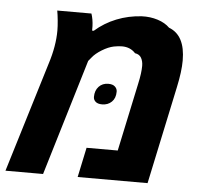

<svg xmlns="http://www.w3.org/2000/svg" viewBox="-71 -689 781 740"><g transform="rotate(5 319.5 -319.5)"><path d="M128.9 -555.7Q128.9 -571.8 126.7 -594.5Q124.5 -617.2 121.6 -632.3H253.9Q261.2 -610.4 262.2 -584V-566.9H268.6Q305.2 -599.1 351.1 -617.4Q397 -635.7 448.2 -638.7Q481 -640.1 510 -630.9Q539.1 -621.6 556.6 -604Q620.1 -580.1 620.1 -482.4Q620.1 -439.9 606.9 -378.9L526.4 0H255.9L280.3 -115.2H400.9L457 -378.9Q466.3 -420.9 466.3 -448.2Q466.3 -466.3 459 -479.2Q451.7 -492.2 434.6 -494.6Q415 -516.6 382.3 -516.6Q369.1 -516.6 351.1 -513.2Q329.6 -508.8 305.4 -493.9Q281.2 -479 269 -463.4L257.3 -449.2L122.1 0H-23.4L106.9 -426.8Q128.9 -495.6 128.9 -555.7ZM291.5 -313Q291.5 -337.9 305.7 -353Q319.8 -368.2 342.8 -368.2Q359.9 -368.2 368.4 -360.1Q377 -352.1 377 -340.8Q377 -315.4 362.3 -301.3Q347.7 -287.1 325.2 -287.1Q308.1 -287.1 299.8 -294.7Q291.5 -302.2 291.5 -313Z"/></g></svg>

Font: Viking Open Sans
Style: Bold Italic
Weight: 700
Italic angle: -12°
Foundry: Ascender Corporation
Version: Version 2.000